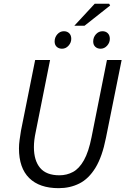

<svg xmlns="http://www.w3.org/2000/svg" viewBox="-20 -969 656 1001"><path d="M285.8 12Q185.9 12 132.4 -40.6Q78.9 -93.3 78.9 -195.3Q78.9 -216.6 82.2 -239.9Q85.4 -263.1 89.4 -287.8L163.3 -656.3H241.1L166.2 -281Q161.4 -258.9 159.1 -239.5Q156.8 -220.1 156.8 -202.1Q156.8 -131.8 189.3 -93.4Q221.8 -55.1 289.8 -55.1Q328.3 -55.1 360.7 -72.6Q393.2 -90.2 417.6 -133.7Q442.1 -177.1 457.3 -253.9L537.6 -656.3H614.2L532.5 -250.9Q512.9 -151.6 477.6 -94.2Q442.3 -36.7 393.8 -12.4Q345.4 12 285.8 12ZM303.3 -715Q286.5 -715 275.6 -725.1Q264.8 -735.2 264.8 -752.7Q264.8 -774.5 279 -790.4Q293.2 -806.2 312.9 -806.2Q330.1 -806.2 340.8 -795.7Q351.5 -785.2 351.5 -766.4Q351.5 -746.6 337.2 -730.8Q323 -715 303.3 -715ZM504.4 -715Q487.6 -715 476.8 -725.1Q465.9 -735.2 465.9 -752.7Q465.9 -774.5 480.1 -790.4Q494.4 -806.2 514.1 -806.2Q531.2 -806.2 541.9 -795.7Q552.6 -785.2 552.6 -766.4Q552.6 -746.6 538.4 -730.8Q524.1 -715 504.4 -715ZM367.4 -834.7 473.7 -949.4H549.2L554.2 -940.3L420.6 -834.7Z"/></svg>

Font: Source Sans 3 VF
Style: Italic
Weight: 200
Italic angle: -11°
Designer: Paul D. Hunt
Foundry: Adobe Systems Incorporated
Version: Version 3.042;hotconv 1.0.118;makeotfexe 2.5.65603